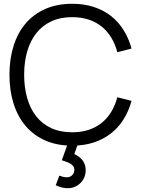

<svg xmlns="http://www.w3.org/2000/svg" viewBox="-20 -755 755 1015"><path d="M338.3 240Q363.7 240 385.4 227.7Q407.2 215.3 420.1 193.7Q433 172 433 145.7Q433 114.7 416.9 93.3Q400.8 72 372.7 59.3L398 -10.7L343.7 -10.3L306.7 92.3Q307.7 92.8 308.5 93Q309.3 93.2 310.3 93.3Q331.7 100.3 344 105.8Q356.3 111.3 364.7 120.3Q373 129.3 373 143.3Q373 159 361.9 170.7Q350.8 182.3 332.3 182.3Q316.8 182.3 293.7 173.7L274.7 224.3Q307.2 240 338.3 240ZM361.7 15Q424.3 15 475.6 -1.8Q526.8 -18.7 566.3 -49.5Q605.8 -80.3 633.2 -124.1Q660.7 -167.8 675.3 -221.7L600.3 -241Q589 -198.5 568.3 -164.1Q547.7 -129.7 517.8 -105.6Q487.8 -81.5 448.8 -68.6Q409.8 -55.7 361.7 -55.7Q298.2 -55.7 250.7 -77.8Q203.2 -100 171.4 -140.2Q139.7 -180.5 123.7 -236.6Q107.7 -292.7 107.7 -360Q107.7 -427.5 123.9 -483.5Q140.2 -539.5 172.1 -579.8Q204 -620 251.4 -642.2Q298.8 -664.3 361.7 -664.3Q409.8 -664.3 448.8 -651.4Q487.8 -638.5 517.8 -614.4Q547.7 -590.3 568.3 -555.9Q589 -521.5 600.3 -479L675.3 -498.3Q660.7 -552.5 633.2 -596.2Q605.8 -640 566.3 -670.8Q526.8 -701.7 475.6 -718.3Q424.3 -735 361.7 -735Q281 -735 219.1 -707.5Q157.2 -680 115.2 -630.5Q73.2 -581 51.6 -512Q30 -443 30 -360Q30 -277 51.6 -208Q73.2 -139 115.2 -89.5Q157.2 -40 219.1 -12.5Q281 15 361.7 15Z"/></svg>

Font: Vela Sans GX ExtLt
Style: Regular
Weight: 200
Designer: Principal design: Mikhail Sharanda - project Manrope.
Design modification: Ravid Balaliev
Foundry: Mikhail Sharanda
Version: Version 1.001